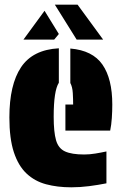

<svg xmlns="http://www.w3.org/2000/svg" viewBox="-20 -789 514 819"><path d="M284 10Q225 10 176.5 -3Q128 -16 93 -49Q58 -82 39 -140Q20 -198 20 -288Q20 -428 70 -502.5Q120 -577 231 -583V-436Q209 -402 209 -291Q209 -226 219 -191Q229 -156 257.5 -143Q286 -130 339 -130Q362 -130 386.5 -134Q411 -138 434 -143V-7Q399 0 360.5 5Q322 10 284 10ZM259 -232V-343H292Q292 -366 290.5 -392Q289 -418 280 -435V-582Q375 -574 417 -513.5Q459 -453 459 -343Q459 -315 457 -285.5Q455 -256 450 -232ZM307 -620 214 -769H311L420 -620ZM170 -743 231 -644 211 -620H80Z"/></svg>

Font: Protest Guerrilla
Style: Regular
Weight: 400
Designer: Octavio Pardo
Foundry: Ashler Design
Version: Version 2.005; ttfautohint (v1.8.4.7-5d5b)